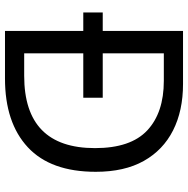

<svg xmlns="http://www.w3.org/2000/svg" viewBox="-12 -742 754 770"><g transform="rotate(90 365.0 -357.0)"><path d="M317 -714Q424 -714 503 -674Q582 -634 625.5 -556.5Q669 -479 669 -364Q669 -183 570.5 -91.5Q472 0 295 0H104V-314H30V-392H104V-714ZM304 -637H194V-392H372V-314H194V-77H284Q574 -77 574 -361Q574 -504 503 -570.5Q432 -637 304 -637Z"/></g></svg>

Font: Noto Sans NKo Unjoined
Style: Regular
Weight: 400
Designer: Monotype Design Team
Foundry: Monotype Imaging Inc.
Version: Version 2.004